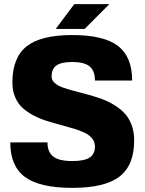

<svg xmlns="http://www.w3.org/2000/svg" viewBox="-20 -890 700 930"><path d="M230 -520Q230 -502.4 243.7 -489.5Q257.3 -476.6 280.5 -467.5Q303.7 -458.5 333.7 -450.9Q363.8 -443.4 397 -434.3Q430.2 -425.3 463.1 -414.3Q496.1 -403.3 526.1 -385.7Q556.2 -368.2 579.3 -345.5Q602.5 -322.8 616.2 -288.1Q629.9 -253.4 629.9 -210Q629.9 -89.4 558.8 -34.7Q487.8 20 330.1 20Q172.9 20 101.3 -32.5Q29.8 -85 29.8 -200.2H210Q210 -152.8 238.5 -131.3Q267.1 -109.9 330.1 -109.9Q387.7 -109.9 413.8 -126.7Q439.9 -143.6 439.9 -180.2Q439.9 -202.6 426.3 -219.5Q412.6 -236.3 389.4 -247.3Q366.2 -258.3 336.2 -267.3Q306.2 -276.4 272.9 -285.2Q239.7 -293.9 206.8 -304.2Q173.8 -314.5 143.8 -330.1Q113.8 -345.7 90.6 -366.2Q67.4 -386.7 53.7 -418.5Q40 -450.2 40 -490.2Q40 -610.8 108.9 -665.5Q177.7 -720.2 330.1 -720.2Q482.4 -720.2 551.3 -667.7Q620.1 -615.2 620.1 -500H439.9Q439.9 -547.4 413.8 -568.6Q387.7 -589.8 330.1 -589.8Q277.8 -589.8 253.9 -573.2Q230 -556.6 230 -520ZM250 -750 339.8 -870.1H509.8L390.1 -750Z"/></svg>

Font: Fivo Sans Heavy
Style: Regular
Weight: 900
Designer: Alexander Slobzheninov
Foundry: Alexander Slobzheninov
Version: 1.0